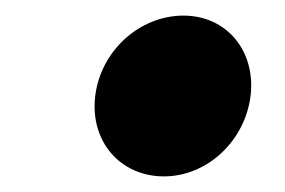

<svg xmlns="http://www.w3.org/2000/svg" viewBox="-20 -444 365 246"><path d="M102 -321C95 -263 134 -218 190 -218C246 -218 294 -264 301 -321C308 -378 271 -424 215 -424C159 -424 109 -379 102 -321Z"/></svg>

Font: Falling Sky
Style: BlkObl
Weight: 900
Designer: Paul D. Hunt
Foundry: Adobe Systems Incorporated
Version: Version 1.02